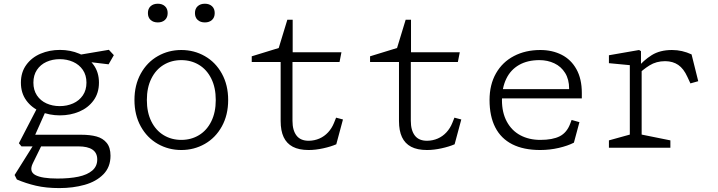

<svg xmlns="http://www.w3.org/2000/svg" viewBox="-20 -774 3760 1006"><path d="M68.5 166.5 56.5 143 158.5 -19.5H201.5L152 81.5Q131 124.5 165 143Q199 161.5 281 161.5Q344.5 161.5 390.8 151.8Q437 142 463.2 119.8Q489.5 97.5 489.5 61.5Q489.5 27 464.5 10Q439.5 -7 391 -7H92.5L79 -23.5L179 -216.5L221.5 -196L158 -53.5L149 -68H405.5Q452.5 -68 486 -58.8Q519.5 -49.5 539.2 -25.2Q559 -1 559 42Q559 101.5 521.5 139.5Q484 177.5 423.2 194.5Q362.5 211.5 291 211.5Q221.5 211.5 168.2 199Q115 186.5 68.5 166.5ZM89.5 -341Q89.5 -395.5 117.8 -434.2Q146 -473 192.8 -492.8Q239.5 -512.5 294 -512.5Q348.5 -512.5 395.2 -492.8Q442 -473 470.2 -434.2Q498.5 -395.5 498.5 -341Q498.5 -286.5 470.2 -247.8Q442 -209 395.2 -189.2Q348.5 -169.5 294 -169.5Q239.5 -169.5 192.8 -189.2Q146 -209 117.8 -247.8Q89.5 -286.5 89.5 -341ZM433 -341Q433 -380 414 -407.8Q395 -435.5 363 -449.8Q331 -464 293 -464Q255 -464 223.5 -449.8Q192 -435.5 173.5 -407.8Q155 -380 155 -341Q155 -302 173.5 -274.2Q192 -246.5 223.5 -232.2Q255 -218 293 -218Q331 -218 363 -232.2Q395 -246.5 414 -274.2Q433 -302 433 -341ZM420 -452.5 382 -484.5 550.5 -513 576.5 -485 549 -437Z M684.5 -250Q684.5 -328.5 717.5 -388.2Q750.5 -448 806.8 -480Q863 -512 930 -512Q997 -512 1053.2 -480Q1109.5 -448 1142.5 -388.2Q1175.5 -328.5 1175.5 -250Q1175.5 -171.5 1142.5 -111.8Q1109.5 -52 1053.2 -20Q997 12 930 12Q863 12 806.8 -20Q750.5 -52 717.5 -111.8Q684.5 -171.5 684.5 -250ZM1110.5 -250Q1110.5 -315 1087 -362.2Q1063.5 -409.5 1022.5 -434.2Q981.5 -459 930 -459Q878.5 -459 837.5 -434.2Q796.5 -409.5 773 -362.2Q749.5 -315 749.5 -250Q749.5 -185 773 -137.8Q796.5 -90.5 837.5 -65.8Q878.5 -41 930 -41Q981.5 -41 1022.5 -65.8Q1063.5 -90.5 1087 -137.8Q1110.5 -185 1110.5 -250ZM755 -705.5Q755 -728.5 769.2 -741.5Q783.5 -754.5 807 -754.5Q830 -754.5 844.2 -741.5Q858.5 -728.5 858.5 -705.5Q858.5 -682.5 844.2 -669.5Q830 -656.5 807 -656.5Q783.5 -656.5 769.2 -669.5Q755 -682.5 755 -705.5ZM1001.5 -705.5Q1001.5 -728.5 1015.8 -741.5Q1030 -754.5 1053.5 -754.5Q1076.5 -754.5 1090.8 -741.5Q1105 -728.5 1105 -705.5Q1105 -682.5 1090.8 -669.5Q1076.5 -656.5 1053.5 -656.5Q1030 -656.5 1015.8 -669.5Q1001.5 -682.5 1001.5 -705.5Z M1450.5 -140V-461.5L1473 -449H1299V-479L1453.5 -526.5L1428.5 -483.5L1485.5 -670.5H1513.5V-486.5L1491 -500H1769L1759 -449H1491L1512.5 -461.5V-141Q1512.5 -91 1533.8 -63.5Q1555 -36 1598.5 -36.5Q1628 -37 1653.8 -48.2Q1679.5 -59.5 1699 -80.5Q1718.5 -101.5 1730 -130L1741 -157.5L1777 -148L1742 -18Q1713 -5.5 1673.2 3.2Q1633.5 12 1597 12Q1546.5 12 1514.2 -5Q1482 -22 1466.2 -55.5Q1450.5 -89 1450.5 -140Z M2070.5 -140V-461.5L2093 -449H1919V-479L2073.5 -526.5L2048.5 -483.5L2105.5 -670.5H2133.5V-486.5L2111 -500H2389L2379 -449H2111L2132.5 -461.5V-141Q2132.5 -91 2153.8 -63.5Q2175 -36 2218.5 -36.5Q2248 -37 2273.8 -48.2Q2299.5 -59.5 2319 -80.5Q2338.5 -101.5 2350 -130L2361 -157.5L2397 -148L2362 -18Q2333 -5.5 2293.2 3.2Q2253.5 12 2217 12Q2166.5 12 2134.2 -5Q2102 -22 2086.2 -55.5Q2070.5 -89 2070.5 -140Z M2545 -250Q2545 -330.5 2578.8 -389.8Q2612.5 -449 2673 -480.5Q2733.5 -512 2811 -512Q2873.5 -512 2922.8 -487Q2972 -462 3000.2 -411.5Q3028.5 -361 3028.5 -287V-258.5H2587.5V-307H2986L2962 -288V-309.5Q2962 -358 2941 -391.8Q2920 -425.5 2884.5 -442.2Q2849 -459 2806.5 -459Q2744 -459 2699.8 -433.8Q2655.5 -408.5 2632.8 -361.5Q2610 -314.5 2610 -250Q2610 -184 2635.5 -136.8Q2661 -89.5 2706.5 -65.2Q2752 -41 2811 -41Q2875.5 -41 2912.8 -60Q2950 -79 2967.5 -125.5L2975 -145.5L3016 -134L2987 -26.5Q2955 -10 2907.8 1Q2860.5 12 2810.5 12Q2723.5 12 2664.2 -18Q2605 -48 2575 -106.5Q2545 -165 2545 -250Z M3170.5 -38.5 3291.5 -72 3280 -45V-457.5L3302 -430.5L3170.5 -443V-484.5L3328.5 -512L3338.5 -506V-426.5L3342 -419.5V-40L3326.5 -72L3492.5 -38.5V0H3170.5ZM3466.5 -453.5H3465Q3419 -453.5 3383.5 -431.5Q3348 -409.5 3316 -377L3315.5 -376.5V-414.5Q3352 -458.5 3395 -485.2Q3438 -512 3501 -512Q3528.5 -512 3553.5 -506.2Q3578.5 -500.5 3603.5 -489L3638.5 -348.5L3597.5 -337L3581.5 -371.5Q3562 -414.5 3533.8 -433.8Q3505.5 -453 3466.5 -453.5Z"/></svg>

Font: Monaspace Xenon Var
Style: Regular
Weight: 400
Designer: Riley Cran and the Lettermatic Team
Version: Version 1.000 (Monaspace Xenon Var)